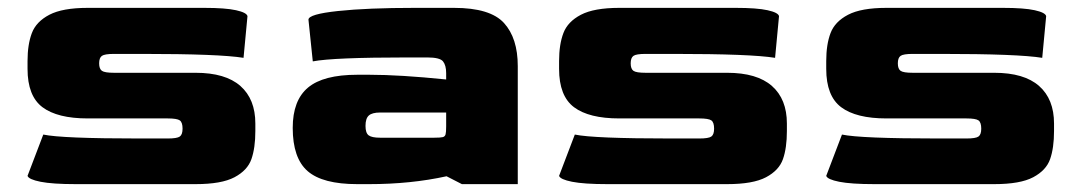

<svg xmlns="http://www.w3.org/2000/svg" viewBox="-20 -468 2749 488"><path d="M50 -21 90 -126Q137 -116 335 -116H406Q430 -116 437 -121Q444 -126 444 -141Q444 -157 437 -162Q430 -167 406 -167H203Q126 -167 88 -195.5Q50 -224 50 -293V-313Q50 -355 61 -384Q72 -413 105.5 -430.5Q139 -448 203 -448H499Q553 -448 580 -442Q607 -436 609 -427L599 -321Q538 -331 341 -331H270Q246 -331 239 -326Q232 -321 232 -307Q232 -293 239 -288Q246 -283 270 -283H477Q553 -283 591 -249.5Q629 -216 629 -154V-135Q629 -92 619 -63.5Q609 -35 576 -17.5Q543 0 477 0H173Q113 0 83 -6Q53 -12 50 -21Z M724 -143Q724 -213 763 -245.5Q802 -278 888 -278H919Q996 -278 1114 -266V-282Q1114 -302 1106 -312Q1098 -322 1066 -322H1016Q827 -322 775 -312L764 -418Q764 -432 839 -440Q914 -448 1034 -448H1134Q1226 -448 1261 -409.5Q1296 -371 1296 -300V0H1154L1115 -20Q1024 0 918 0H888Q800 0 762 -33Q724 -66 724 -143ZM1084 -118Q1100 -118 1105.5 -119.5Q1111 -121 1112.5 -126.5Q1114 -132 1114 -147V-182H946Q926 -182 917.5 -174.5Q909 -167 909 -148Q909 -130 917 -124Q925 -118 946 -118Z M1401 -21 1441 -126Q1488 -116 1686 -116H1757Q1781 -116 1788 -121Q1795 -126 1795 -141Q1795 -157 1788 -162Q1781 -167 1757 -167H1554Q1477 -167 1439 -195.5Q1401 -224 1401 -293V-313Q1401 -355 1412 -384Q1423 -413 1456.5 -430.5Q1490 -448 1554 -448H1850Q1904 -448 1931 -442Q1958 -436 1960 -427L1950 -321Q1889 -331 1692 -331H1621Q1597 -331 1590 -326Q1583 -321 1583 -307Q1583 -293 1590 -288Q1597 -283 1621 -283H1828Q1904 -283 1942 -249.5Q1980 -216 1980 -154V-135Q1980 -92 1970 -63.5Q1960 -35 1927 -17.5Q1894 0 1828 0H1524Q1464 0 1434 -6Q1404 -12 1401 -21Z M2080 -21 2120 -126Q2167 -116 2365 -116H2436Q2460 -116 2467 -121Q2474 -126 2474 -141Q2474 -157 2467 -162Q2460 -167 2436 -167H2233Q2156 -167 2118 -195.5Q2080 -224 2080 -293V-313Q2080 -355 2091 -384Q2102 -413 2135.5 -430.5Q2169 -448 2233 -448H2529Q2583 -448 2610 -442Q2637 -436 2639 -427L2629 -321Q2568 -331 2371 -331H2300Q2276 -331 2269 -326Q2262 -321 2262 -307Q2262 -293 2269 -288Q2276 -283 2300 -283H2507Q2583 -283 2621 -249.5Q2659 -216 2659 -154V-135Q2659 -92 2649 -63.5Q2639 -35 2606 -17.5Q2573 0 2507 0H2203Q2143 0 2113 -6Q2083 -12 2080 -21Z"/></svg>

Font: Gold Bold
Style: Regular
Weight: 400
Designer: jaiki
Version: Version 1.000